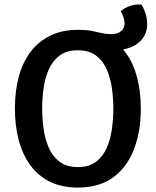

<svg xmlns="http://www.w3.org/2000/svg" viewBox="-20 -830 702 863"><path d="M47 -342Q47 -420.5 64.5 -485.5Q82 -550.5 117.8 -597.5Q153.5 -644.5 206.8 -670.2Q260 -696 331.5 -696Q367 -696 391.8 -691.2Q416.5 -686.5 436.5 -681.5Q456.5 -676.5 477 -676.5Q509.5 -676.5 524.8 -690.5Q540 -704.5 540 -724.5Q540 -738 534.5 -753.8Q529 -769.5 523 -779.5Q538.5 -794 563.2 -802.8Q588 -811.5 615.5 -809.5Q625 -796 633.2 -771.8Q641.5 -747.5 641.5 -721Q641.5 -679 614.2 -648.8Q587 -618.5 533.5 -607.5Q573.5 -561 593.2 -492.2Q613 -423.5 613 -342Q613 -239.5 582.2 -159.2Q551.5 -79 489 -33Q426.5 13 330 13Q257.5 13 204 -13.5Q150.5 -40 115.8 -88Q81 -136 64 -200.8Q47 -265.5 47 -342ZM169.5 -342Q169.5 -298 175.8 -251.8Q182 -205.5 199 -166.5Q216 -127.5 247.5 -103.2Q279 -79 330 -79Q380.5 -79 412 -103.2Q443.5 -127.5 460.2 -166.5Q477 -205.5 483.2 -251.8Q489.5 -298 489.5 -342Q489.5 -386 483.2 -432Q477 -478 460.2 -517Q443.5 -556 412 -580Q380.5 -604 330 -604Q279 -604 247.5 -580Q216 -556 199 -517Q182 -478 175.8 -432Q169.5 -386 169.5 -342Z"/></svg>

Font: Signika Light Medium
Style: Regular
Weight: 500
Version: Version 2.003;gftools[0.9.32]